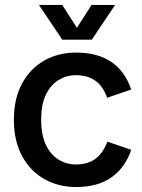

<svg xmlns="http://www.w3.org/2000/svg" viewBox="-20 -742 571 774"><path d="M287 12Q216 12 159 -20Q102 -52 69 -113Q36 -174 36 -259Q36 -345 69 -405.5Q102 -466 158.5 -498Q215 -530 287 -530Q373 -530 428.5 -492.5Q484 -455 509 -381L412 -348Q394 -397 362.5 -418Q331 -439 286 -439Q249 -439 217 -420Q185 -401 165.5 -361.5Q146 -322 146 -259Q146 -197 165.5 -157Q185 -117 217 -98Q249 -79 286 -79Q332 -79 363 -100.5Q394 -122 413 -171L509 -138Q484 -65 428.5 -26.5Q373 12 287 12ZM231 -582 137 -722H231L313 -594H267L349 -722H444L350 -582Z"/></svg>

Font: TikTok Sans 24pt Medium
Style: Regular
Weight: 500
Version: Version 4.000